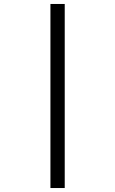

<svg xmlns="http://www.w3.org/2000/svg" viewBox="-20 -812 580 967"><path d="M234 -792H306V135H234Z"/></svg>

Font: hexltamil05
Style: Book
Weight: 400
Designer: Jelle Bosma - Monotype Design Team
Foundry: Monotype Imaging Inc.
Version: Version 2.003